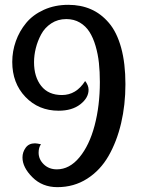

<svg xmlns="http://www.w3.org/2000/svg" viewBox="-20 -770 583 796"><path d="M333 -434.1Q347.2 -416 347.2 -397.9Q347.2 -364.3 313 -337.6Q278.8 -311 223.1 -311Q140.1 -311 85.4 -368.2Q30.8 -425.3 30.8 -513.2Q30.8 -557.6 45.7 -599.4Q60.5 -641.1 88.6 -675Q116.7 -709 162.1 -729.5Q207.5 -750 263.2 -750Q314.9 -750 356.9 -731.7Q398.9 -713.4 431.6 -675Q464.4 -636.7 482.2 -572.3Q500 -507.8 500 -420.9Q500 -335.4 482.2 -259.5Q464.4 -183.6 430.2 -123.8Q396 -64 341.3 -29.1Q286.6 5.9 217.8 5.9Q155.3 5.9 114.3 -35.2Q73.2 -76.2 73.2 -117.2Q73.2 -139.2 86.4 -157.5Q99.6 -175.8 125 -175.8Q132.3 -175.8 149.9 -171.9Q140.1 -158.7 140.1 -137.2Q140.1 -109.4 161.6 -88.6Q183.1 -67.9 215.8 -67.9Q268.1 -67.9 309.3 -117.7Q350.6 -167.5 372.3 -249.8Q394 -332 394 -430.2Q394 -472.7 390.1 -509Q386.2 -545.4 376.2 -579.6Q366.2 -613.8 350.8 -637.9Q335.4 -662.1 311 -676.5Q286.6 -690.9 254.9 -690.9Q219.7 -690.9 192.6 -673.1Q165.5 -655.3 150.6 -627.4Q135.7 -599.6 128.4 -570.1Q121.1 -540.5 121.1 -512.2Q121.1 -451.2 150.9 -413.6Q180.7 -376 236.8 -376Q295.9 -376 333 -434.1Z"/></svg>

Font: Lobster Two
Style: Regular
Weight: 400
Designer: Pablo Impallari
Foundry: Pablo Impallari. www.impallari.com
Version: Version 1.006